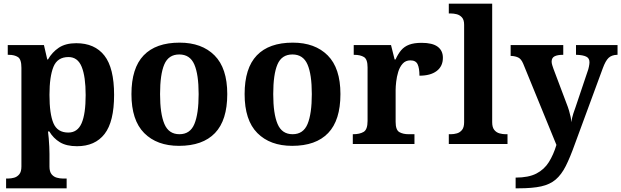

<svg xmlns="http://www.w3.org/2000/svg" viewBox="-20 -780 3365 1040"><path d="M13 240V187H25Q40 187 56.5 182.5Q73 178 84.5 164Q96 150 96 122V-413Q96 -459 77 -471Q58 -483 29 -483H22V-536H218L236 -458H240Q262 -497 298.5 -521.5Q335 -546 393 -546Q493 -546 545.5 -479Q598 -412 598 -266Q598 -121 546.5 -54.5Q495 12 397 12Q340 12 304.5 -9.5Q269 -31 247 -68H240Q242 -54 244 -30.5Q246 -7 247 15.5Q248 38 248 53V122Q248 150 259.5 164Q271 178 288 182.5Q305 187 319 187H341V240ZM350 -62Q400 -62 422 -112.5Q444 -163 444 -265Q444 -365 422.5 -418Q401 -471 351 -471Q291 -471 269.5 -418Q248 -365 248 -266Q248 -163 269.5 -112.5Q291 -62 350 -62Z M949.6 10Q830 10 761 -59.3Q692 -128.7 692 -270.3Q692 -411 758.1 -480Q824.2 -549 953 -549Q1073 -549 1142 -480Q1211 -411 1211 -270.3Q1211 -128.7 1144.5 -59.3Q1078 10 949.6 10ZM952 -53Q1010 -53 1033 -108.5Q1056 -164 1056 -270.5Q1056 -377 1032.5 -431Q1009 -485 951 -485Q893 -485 870 -431.2Q847 -377.5 847 -270Q847 -164 870.5 -108.5Q894 -53 952 -53Z M1562.6 10Q1443 10 1374 -59.3Q1305 -128.7 1305 -270.3Q1305 -411 1371.1 -480Q1437.2 -549 1566 -549Q1686 -549 1755 -480Q1824 -411 1824 -270.3Q1824 -128.7 1757.5 -59.3Q1691 10 1562.6 10ZM1565 -53Q1623 -53 1646 -108.5Q1669 -164 1669 -270.5Q1669 -377 1645.5 -431Q1622 -485 1564 -485Q1506 -485 1483 -431.2Q1460 -377.5 1460 -270Q1460 -164 1483.5 -108.5Q1507 -53 1565 -53Z M1891 0V-53H1894Q1928 -53 1949.5 -65.5Q1971 -78 1971 -125V-415Q1971 -459 1951.5 -471Q1932 -483 1899 -483H1896V-536H2098L2117.5 -458H2122.6Q2136 -488 2153 -508Q2170 -528 2196.5 -538Q2223 -548 2264 -548Q2322.6 -548 2350.8 -526.9Q2379 -505.8 2379 -467Q2379 -421 2345.5 -395.5Q2312 -370 2252 -370Q2252 -411 2242 -432Q2232 -453 2203 -453Q2177 -453 2161 -435Q2145 -417 2137 -390.5Q2129 -364 2126 -337Q2123 -310 2123 -293V-120Q2123 -76 2143 -64.5Q2163 -53 2193 -53H2225V0Z M2411 0V-53H2423Q2438 -53 2454.5 -57.5Q2471 -62 2482.5 -76Q2494 -90 2494 -118V-646Q2494 -673 2482 -686Q2470 -699 2453.5 -703Q2437 -707 2423 -707H2411V-760H2646V-118Q2646 -90 2657.5 -76Q2669 -62 2686 -57.5Q2703 -53 2717 -53H2729V0Z M2773 182Q2843 182 2885.5 160Q2928 138 2953 98Q2978 58 2994 5L2814 -435Q2803 -461 2787 -468.5Q2771 -476 2750 -477H2746V-536H3031V-483H3028Q3000 -483 2984 -475Q2968 -467 2968 -446Q2968 -438 2971.5 -426.5Q2975 -415 2978 -407L3047 -224Q3057 -199 3062.5 -180Q3068 -161 3071 -146.5Q3074 -132 3075 -118Q3077 -139 3085.5 -165Q3094 -191 3097 -198L3163 -394Q3167 -404 3170 -419Q3173 -434 3173 -443Q3173 -465 3155 -473.5Q3137 -482 3104 -483H3100V-536H3325V-483H3321Q3293 -482 3276.5 -466.5Q3260 -451 3245 -410L3094 0Q3068 73 3044.5 119.5Q3021 166 2990 192.5Q2959 219 2911.5 229.5Q2864 240 2790 240H2773Z"/></svg>

Font: Noto Serif Test
Style: Regular
Weight: 400
Version: Version 1.000